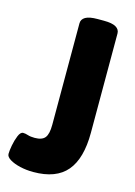

<svg xmlns="http://www.w3.org/2000/svg" viewBox="-113 -762 584 829"><g transform="rotate(15 179.0 -347.0)"><path d="M120 8Q89 8 61 1.5Q33 -5 15 -16Q-3 -27 -3 -40Q-3 -54 1.5 -78.5Q6 -103 14.5 -123.5Q23 -144 35 -144Q45 -144 57 -140Q69 -136 88 -136Q121 -136 134 -152.5Q147 -169 147 -210V-664Q147 -682 164 -692Q181 -702 218 -702H246Q283 -702 300 -692Q317 -682 317 -664V-220Q317 -105 269.5 -48.5Q222 8 120 8Z"/></g></svg>

Font: Asap Semi Condensed ExtraBold
Style: Regular
Weight: 800
Width: 4
Designer: Pablo Cosgaya
Foundry: Omnibus-Type
Version: Version 3.001; ttfautohint (v1.8.4.7-5d5b)